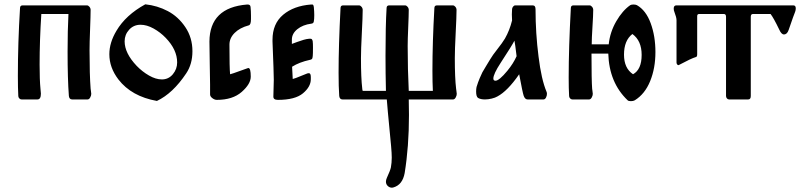

<svg xmlns="http://www.w3.org/2000/svg" viewBox="-20 -462 3743 892"><path d="M404 -26Q404 -18 399 -9Q394 0 387 0H315Q302 0 300 -16Q294 -95 294 -222Q294 -321 298 -397H172Q164 -274 164 -162Q164 -91 168 -50Q170 -32 170 -27Q170 0 154 0H80Q74 0 69.5 -5Q65 -10 65 -16Q63 -53 63 -109Q63 -262 73 -424Q73 -437 85 -437H384Q390 -437 395.5 -430.5Q401 -424 401 -416Q401 -390 398.5 -326Q396 -262 396 -228Q396 -116 401 -50Q401 -47 402.5 -39Q404 -31 404 -26Z M655 -442Q711 -436 759.5 -410.5Q808 -385 841 -336Q874 -287 874 -224Q874 -164 845 -121Q783 -28 709 7Q591 -14 530 -93Q488 -148 488 -210Q488 -264 521 -319Q564 -392 655 -442ZM732 -93Q763 -93 783 -117Q803 -141 803 -172Q803 -231 750 -286Q725 -312 693.5 -329.5Q662 -347 633 -347Q601 -347 580 -324Q559 -301 559 -270Q559 -215 615 -156Q641 -129 672.5 -111Q704 -93 732 -93Z M1128 -441Q1143 -442 1144 -430Q1146 -412 1146 -389Q1146 -389 1146 -373Q1146 -346 1135 -344Q1094 -333 1070 -309Q1046 -285 1046 -255Q1046 -254 1046 -253Q1046 -146 1049 -117Q1061 -120 1092 -131.5Q1123 -143 1130 -145Q1131 -145 1132 -145.5Q1133 -146 1134 -146Q1145 -146 1145 -106Q1145 -72 1103 -35Q1061 2 987 2Q977 2 966.5 -6Q956 -14 956 -23V-69Q956 -101 954.5 -162Q953 -223 953 -269Q954 -427 1128 -441Z M1425 -441Q1433 -442 1435 -439Q1437 -436 1438 -429Q1440 -409 1440 -392Q1440 -372 1438 -363Q1437 -353 1426 -352Q1387 -347 1361.5 -326.5Q1336 -306 1336 -278Q1336 -278 1336 -277V-258Q1344 -261 1360.5 -267Q1377 -273 1390.5 -277Q1404 -281 1416 -282Q1426 -283 1429 -279.5Q1432 -276 1433 -269Q1433 -268 1433 -267Q1434 -261 1434 -241Q1434 -211 1433 -202Q1432 -195 1431.5 -192.5Q1431 -190 1428.5 -187.5Q1426 -185 1420 -184Q1370 -173 1337 -152Q1339 -106 1340 -95Q1352 -98 1375.5 -108Q1399 -118 1408 -121Q1411 -122 1415 -122Q1424 -122 1424 -104V-94Q1424 -59 1387.5 -28.5Q1351 2 1271 2Q1250 2 1250 -13Q1252 -71 1252 -91Q1252 -121 1246 -269V-277Q1246 -352 1295.5 -393.5Q1345 -435 1425 -441Z M2102 -26Q2102 -18 2097 -9Q2092 0 2085 0H1879Q1880 40 1880 72Q1880 219 1860 342Q1850 397 1807 409Q1804 410 1801 410Q1790 410 1781.5 402Q1773 394 1773 382Q1773 374 1777 365Q1793 330 1796 316Q1800 294 1800 270Q1800 251 1797 217Q1794 184 1789.5 138Q1785 92 1782 59Q1779 26 1777 0H1571Q1558 0 1556 -16Q1553 -57 1553 -125Q1553 -251 1562 -424Q1562 -437 1574 -437H1648Q1654 -437 1659.5 -430.5Q1665 -424 1665 -416Q1665 -385 1661 -308Q1657 -231 1657 -192Q1657 -100 1663 -50Q1663 -46 1665 -40H1773Q1771 -121 1771 -203Q1771 -343 1776 -424Q1776 -437 1788 -437H1862Q1868 -437 1873.5 -430.5Q1879 -424 1879 -416Q1879 -392 1876.5 -335Q1874 -278 1874 -248Q1874 -139 1879 -40H1991Q1989 -79 1989 -133Q1989 -266 1998 -424Q1998 -437 2010 -437H2084Q2090 -437 2095.5 -430.5Q2101 -424 2101 -416Q2101 -385 2097 -308Q2093 -231 2093 -192Q2093 -100 2099 -50Q2099 -47 2100.5 -39Q2102 -31 2102 -26Z M2455 -437Q2468 -437 2468 -419Q2468 -308 2482 -199Q2495 -93 2519 -36Q2521 -32 2521 -26Q2521 -17 2516.5 -8.5Q2512 0 2505 0H2431Q2419 0 2413 -17Q2408 -31 2392 -117Q2338 -39 2291 -14Q2281 -8 2264.5 -4Q2248 0 2233 0Q2213 0 2201 -7Q2192 -13 2192 -37Q2192 -49 2194 -58Q2201 -81 2209 -99.5Q2217 -118 2221 -126Q2225 -134 2238.5 -155.5Q2252 -177 2257 -186Q2268 -205 2291 -234Q2314 -263 2326 -283Q2348 -322 2359 -367Q2358 -382 2358 -395Q2358 -408 2359 -419Q2359 -425 2363.5 -431Q2368 -437 2374 -437ZM2272 -97Q2272 -87 2282 -87Q2299 -87 2337 -133Q2365 -167 2380 -201Q2373 -260 2370 -273Q2359 -251 2306 -170Q2272 -118 2272 -97Z M2734 -26Q2734 -18 2729 -9Q2724 0 2717 0H2639Q2633 0 2628.5 -5Q2624 -10 2624 -16Q2622 -50 2622 -102Q2622 -240 2632 -424Q2632 -437 2644 -437H2719Q2725 -437 2730.5 -430.5Q2736 -424 2736 -416Q2736 -392 2732.5 -337.5Q2729 -283 2729 -256H2808Q2814 -313 2843 -363Q2872 -413 2908 -438Q2913 -441 2923 -441Q2933 -441 2939 -438Q2981 -414 3003 -354Q3025 -294 3025 -220Q3025 -145 3000.5 -85Q2976 -25 2929 4Q2922 8 2911 8Q2900 8 2896 4Q2810 -78 2806 -213H2728Q2728 -88 2731 -50Q2731 -47 2732.5 -39Q2734 -31 2734 -26ZM2918 -304Q2879 -274 2879 -208Q2879 -145 2921 -117Q2961 -139 2961 -207Q2961 -273 2918 -304Z M3113 -407Q3110 -414 3110 -422Q3110 -437 3122 -437H3666Q3677 -437 3677 -423Q3677 -415 3674 -407Q3669 -396 3644 -323Q3637 -302 3622 -302Q3610 -302 3600 -325Q3574 -379 3560 -397H3478Q3468 -397 3468 -384V-16Q3468 0 3456 0H3367Q3361 0 3357 -5Q3353 -10 3353 -16V-384Q3353 -397 3343 -397H3228Q3219 -397 3219 -387V-210Q3219 -198 3213 -197Q3192 -191 3134 -160Q3130 -158 3126.5 -162Q3123 -166 3123 -171V-368Q3123 -381 3113 -407Z"/></svg>

Font: Triodion Unicode
Style: Normal
Weight: 400
Version: Version 1.1